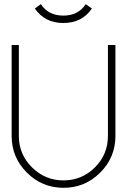

<svg xmlns="http://www.w3.org/2000/svg" viewBox="-20 -896 611 925"><path d="M285.2 -820.8Q356.9 -820.8 393.1 -876L422.9 -855Q375 -785.2 285.2 -785.2Q195.8 -785.2 147.9 -855L176.8 -876Q212.9 -820.8 285.2 -820.8ZM536.1 -241.2Q536.1 -137.7 462.9 -64.5Q389.6 8.8 286.1 8.8Q182.6 8.8 109.4 -64.5Q36.1 -137.7 36.1 -241.2V-679.2H70.8V-241.2Q70.8 -152.8 134 -89.8Q197.3 -26.9 286.1 -26.9Q374.5 -26.9 437.3 -89.6Q500 -152.3 500 -241.2V-679.2H536.1Z"/></svg>

Font: RawengulkSans
Style: Regular
Weight: 500
Designer: gluk (gluksza@wp.pl)
Foundry: gluk (gluksza@wp.pl)
Version: Version 0.94